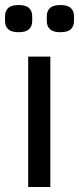

<svg xmlns="http://www.w3.org/2000/svg" viewBox="-39 -743 314 763"><path d="M73 0V-518H161V0ZM35 -615Q6 -615 -6.5 -627Q-19 -639 -19 -659V-679Q-19 -699 -6.5 -711Q6 -723 35 -723Q64 -723 76.5 -711Q89 -699 89 -679V-659Q89 -639 76.5 -627Q64 -615 35 -615ZM201 -615Q172 -615 159.5 -627Q147 -639 147 -659V-679Q147 -699 159.5 -711Q172 -723 201 -723Q230 -723 242.5 -711Q255 -699 255 -679V-659Q255 -639 242.5 -627Q230 -615 201 -615Z"/></svg>

Font: IBM Plex Sans Condensed Text
Style: Regular
Weight: 450
Width: 3
Designer: Mike Abbink, Paul van der Laan, Pieter van Rosmalen
Foundry: Bold Monday
Version: Version 1.1